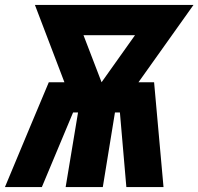

<svg xmlns="http://www.w3.org/2000/svg" viewBox="-36 -755 801 775"><path d="M-16 0H133L259 -301H279L229 0H379L428 -301H448L474 0H624L586 -423H523L745 -735H105L224 -423H161L85 -242ZM374 -423 301 -613H509Z"/></svg>

Font: Iosevka Sparkle Heavy Oblique
Style: Regular
Weight: 900
Italic angle: -9°
Designer: Belleve Invis
Foundry: Belleve Invis
Version: Version 4.5.0; ttfautohint (v1.8.3)